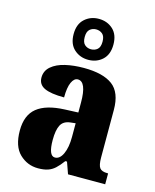

<svg xmlns="http://www.w3.org/2000/svg" viewBox="-122 -896 797 988"><g transform="rotate(15 277.0 -402.0)"><path d="M176 10Q119 10 77.5 -30Q36 -70 36 -154Q36 -236 84.5 -275Q133 -314 231 -318L303 -321V-374Q303 -485 257 -485Q237 -485 224.5 -457.5Q212 -430 212 -377Q141 -377 107 -393Q73 -409 73 -446Q73 -482 100.5 -505.5Q128 -529 173 -539.5Q218 -550 272 -550Q374 -550 425 -512Q476 -474 476 -381V-128Q476 -87 487 -72.5Q498 -58 528 -58H532V0H334L312 -62H303Q283 -35 266 -19.5Q249 -4 228 3Q207 10 176 10ZM246 -66Q272 -66 288 -100.5Q304 -135 304 -191V-264L277 -261Q240 -257 226 -230Q212 -203 212 -151Q212 -66 246 -66ZM281 -596Q237 -596 206 -624Q175 -652 175 -705Q175 -758 206 -786Q237 -814 281 -814Q326 -814 356.5 -786Q387 -758 387 -705Q387 -652 356.5 -624Q326 -596 281 -596ZM281 -652Q301 -652 315 -664Q329 -676 329 -705Q329 -734 315 -746Q301 -758 281 -758Q262 -758 248 -746Q234 -734 234 -705Q234 -676 248 -664Q262 -652 281 -652Z"/></g></svg>

Font: Noto Serif Thai Condensed Black
Style: Regular
Weight: 900
Width: 3
Designer: Monotype Design Team
Foundry: Monotype Imaging Inc.
Version: Version 2.002; ttfautohint (v1.8.4.7-5d5b)